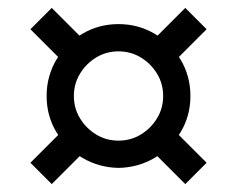

<svg xmlns="http://www.w3.org/2000/svg" viewBox="-20 -495 600 486"><path d="M280 -70Q230 -71 188.5 -95.5Q147 -120 122.5 -161Q98 -202 98 -252Q98 -302 122.5 -343.5Q147 -385 188.5 -409.5Q230 -434 280 -434Q330 -434 371.5 -409.5Q413 -385 437.5 -343.5Q462 -302 462 -252Q462 -202 437.5 -161Q413 -120 371.5 -95.5Q330 -71 280 -70ZM111 -29 57 -83 158 -184 212 -130ZM280 -139Q311 -139 336.5 -154.5Q362 -170 377.5 -195.5Q393 -221 393 -252Q393 -283 377.5 -308.5Q362 -334 336.5 -349.5Q311 -365 280 -365Q249 -365 223.5 -349.5Q198 -334 182.5 -308.5Q167 -283 167 -252Q167 -221 182.5 -195.5Q198 -170 223.5 -154.5Q249 -139 280 -139ZM158 -320 57 -421 111 -475 212 -374ZM449 -29 348 -130 402 -184 503 -83ZM402 -320 348 -374 449 -475 503 -421Z"/></svg>

Font: Cairo
Style: Regular
Weight: 400
Designer: Mohamed Gaber, Accademia di Belle Arti di Urbino
Foundry: Kief Type Foundry, Accademia di Belle Arti di Urbino
Version: Version 3.120